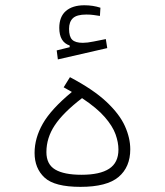

<svg xmlns="http://www.w3.org/2000/svg" viewBox="-20 -708 626 729"><path d="M285.6 1.5Q187 1.5 149.2 -33.7Q111.3 -68.8 111.3 -127.4Q111.3 -183.6 142.6 -238.5Q173.8 -293.5 252.9 -358.9Q238.3 -367.7 221.7 -376.5L245.6 -415Q334.5 -368.2 384.3 -321.3Q434.1 -274.4 454.3 -229.2Q474.6 -184.1 474.6 -141.1Q474.6 -73.7 430.2 -36.1Q385.7 1.5 285.6 1.5ZM291.5 -335.4Q219.7 -280.3 188 -232.4Q156.2 -184.6 156.2 -130.4Q156.2 -84 189.7 -64.2Q223.1 -44.4 289.6 -44.4Q359.4 -44.4 394.5 -67.4Q429.7 -90.3 429.7 -140.1Q429.7 -167.5 418.7 -198.2Q407.7 -229 377.9 -263.4Q348.1 -297.9 291.5 -335.4ZM199.7 -482.4 195.3 -516.6 244.6 -528.8V-535.2Q205.1 -548.3 205.1 -602.1Q205.1 -644.5 230.2 -666.3Q255.4 -688 300.3 -688Q333 -688 361.3 -678.7L359.4 -647.5Q346.7 -649.4 335 -651.1Q323.2 -652.8 307.6 -652.8Q271.5 -652.8 256.8 -638.9Q242.2 -625 242.2 -598.6Q242.2 -568.8 254.2 -557.1Q266.1 -545.4 294.4 -545.4Q311.5 -545.4 335 -550.3Q358.4 -555.2 381.8 -559.6L387.2 -525.4Z"/></svg>

Font: Cascadia Code NF ExtraLight
Style: Regular
Weight: 200
Monospace: yes
Designer: Aaron Bell
Foundry: Saja Typeworks
Version: Version 2404.023; ttfautohint (v1.8.4)